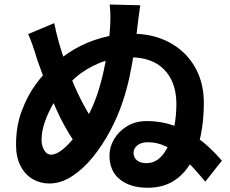

<svg xmlns="http://www.w3.org/2000/svg" viewBox="-20 -818 1040 868"><path d="M614.1 -794.1Q609.8 -768.3 606.9 -743.1Q604 -717.9 602 -704Q596.6 -653.1 587.6 -593.1Q578.7 -533 565.9 -472.7Q553.1 -412.4 535.2 -359.9Q513.4 -292.7 478 -226.4Q442.6 -160.2 398.8 -106.5Q355 -52.8 304.9 -20.7Q254.8 11.5 203.3 11.5Q162.4 11.5 128 -8.3Q93.6 -28 73.1 -67.4Q52.5 -106.7 52.5 -163.9Q52.5 -248.7 78.7 -317.8Q104.9 -387 142.8 -438.3Q174.6 -481.8 217.8 -522.3Q261 -562.9 315.7 -595.1Q370.4 -627.3 437 -646.3Q503.5 -665.2 581.5 -665.2Q649.6 -665.2 707.8 -643.3Q766 -621.4 809.5 -580.7Q853 -539.9 877.3 -482.2Q901.5 -424.5 901.5 -352Q901.5 -274.9 887.5 -205.7Q873.5 -136.5 843.1 -83.1Q812.6 -29.7 764.3 0.5Q715.9 30.8 647.2 30.8Q569.2 30.8 522.1 -6.9Q474.9 -44.5 474.9 -115Q474.9 -153.2 495.8 -188.9Q516.6 -224.5 554.6 -247.6Q592.5 -270.7 643.7 -270.7Q702.6 -270.7 753.4 -254.4Q804.1 -238 846.8 -211.5Q889.5 -185 923.6 -153.4Q957.6 -121.8 983.1 -91.8L908.1 3.3Q888.3 -20.7 861.1 -51.2Q833.8 -81.8 800.7 -109.9Q767.5 -137.9 729.3 -156.5Q691.1 -175 648.3 -175Q618.4 -175 601.1 -160.9Q583.8 -146.8 583.8 -127.7Q583.8 -106.1 598.9 -93.3Q614 -80.5 641.8 -80.5Q676.2 -80.5 701.7 -103.5Q727.2 -126.5 743.8 -165.3Q760.5 -204.2 768.9 -251.7Q777.4 -299.1 777.4 -347.9Q777.4 -399.1 762.7 -438.5Q747.9 -478 720.7 -505Q693.5 -532 655.8 -545.3Q618 -558.7 572 -558.7Q492.1 -558.7 429.9 -533.3Q367.7 -508 321.5 -467.4Q275.2 -426.8 241 -379.8Q220.9 -351.9 204.3 -318.4Q187.6 -284.8 177.7 -251Q167.9 -217.1 167.9 -185.9Q167.9 -159.6 179.5 -139.3Q191.2 -118.9 210.9 -118.9Q233.5 -118.9 262 -141.3Q290.4 -163.6 319.7 -201.9Q349 -240.2 375.3 -289.2Q401.7 -338.1 419.6 -391.3Q436.6 -442.2 449.3 -500.1Q462 -558.1 469.4 -613.2Q476.8 -668.3 478.4 -707.6Q479.6 -740.6 478.9 -757.9Q478.1 -775.1 476.1 -797.6ZM225.2 -713.3Q233.7 -670.3 246.5 -625.2Q259.4 -580.1 274.7 -537.2Q290 -494.2 305.2 -456.7Q320.4 -419.3 334.5 -390.6Q362 -333.4 388 -292.7Q413.9 -252 443.4 -214.2L365 -115.5Q348.2 -134.5 330.1 -158.1Q312 -181.7 292.9 -212.9Q273.9 -244.2 252.8 -285.1Q235.1 -321.4 216.2 -366.9Q197.3 -412.4 180.2 -459.5Q163.1 -506.6 149 -546Q143.2 -564 138.5 -579.8Q133.8 -595.5 126.7 -615.3Q119.7 -635.2 107.6 -664.1Z"/></svg>

Font: Noto Sans TC
Style: Regular
Weight: 100
Designer: Ryoko NISHIZUKA 西塚涼子 (kana, bopomofo & ideographs); Paul D. Hunt (Latin, Greek & Cyrillic); Sandoll Communications 산돌커뮤니
Foundry: Adobe
Version: Version 2.004;hotconv 1.0.118;makeotfexe 2.5.65603